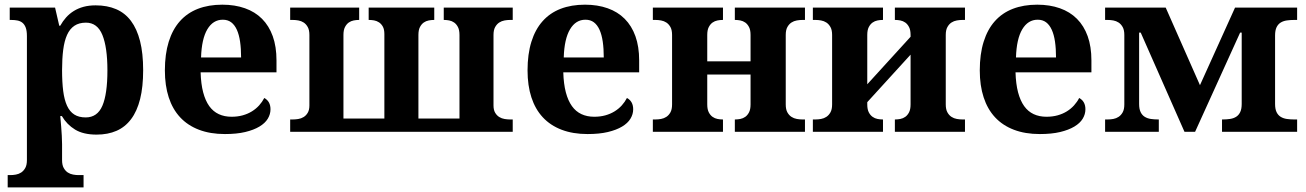

<svg xmlns="http://www.w3.org/2000/svg" viewBox="-20 -569 5637 829"><path d="M24.9 187Q36.1 187 48.6 184.8Q61 182.6 71.5 175.8Q82 168.9 89.1 156.2Q96.2 143.6 96.2 122.1V-413.1Q96.2 -436 91.1 -449.7Q85.9 -463.4 76.9 -470.7Q67.9 -478 55.4 -480.5Q43 -482.9 28.8 -482.9H22V-536.1H217.8L235.8 -458H240.2Q251 -477.5 265.4 -493.7Q279.8 -509.8 298.6 -521.5Q317.4 -533.2 340.8 -539.6Q364.3 -545.9 393.1 -545.9Q442.9 -545.9 481.2 -529.5Q519.5 -513.2 545.4 -478.8Q571.3 -444.3 584.7 -391.6Q598.1 -338.9 598.1 -266.1Q598.1 -193.8 585 -141.4Q571.8 -88.9 546.1 -54.7Q520.5 -20.5 483.2 -4.2Q445.8 12.2 397 12.2Q339.8 12.2 304.2 -9.5Q268.6 -31.2 247.1 -67.9H240.2Q242.2 -44.9 244.1 -22.9Q245.6 -4.4 246.8 16.6Q248 37.6 248 53.2V122.1Q248 143.6 255.1 156.2Q262.2 168.9 272.7 175.8Q283.2 182.6 295.7 184.8Q308.1 187 318.8 187H340.8V240.2H13.2V187ZM350.1 -62Q400.4 -62 422.1 -112.5Q443.8 -163.1 443.8 -265.1Q443.8 -364.7 422.1 -418Q400.4 -471.2 351.1 -471.2Q321.3 -471.2 301.3 -457.8Q281.2 -444.3 269.5 -418.2Q257.8 -392.1 252.9 -353.8Q248 -315.4 248 -266.1Q248 -214.4 252.9 -176Q257.8 -137.7 269.5 -112.3Q281.2 -86.9 300.8 -74.5Q320.3 -62 350.1 -62Z M941.9 -483.9Q899.9 -483.9 875.2 -442.4Q850.6 -400.9 848.1 -320.8H1021Q1021 -358.9 1016.6 -389.2Q1012.2 -419.4 1002.7 -440.4Q993.2 -461.4 978.3 -472.7Q963.4 -483.9 941.9 -483.9ZM951.2 9.8Q887.7 9.8 839.1 -8.8Q790.5 -27.3 757.8 -62.5Q725.1 -97.7 708.5 -148.7Q691.9 -199.7 691.9 -265.1Q691.9 -335.4 708.5 -388.7Q725.1 -441.9 756.8 -477.5Q788.6 -513.2 834.7 -531Q880.9 -548.8 939.9 -548.8Q994.1 -548.8 1037.6 -533.4Q1081.1 -518.1 1111.3 -487.8Q1141.6 -457.5 1157.7 -412.6Q1173.8 -367.7 1173.8 -308.1V-256.8H846.2Q847.7 -206.5 857.2 -170.4Q866.7 -134.3 883.5 -110.8Q900.4 -87.4 924.6 -76.2Q948.7 -64.9 980 -64.9Q1005.9 -64.9 1027.8 -71Q1049.8 -77.1 1067.6 -88.1Q1085.4 -99.1 1098.9 -114Q1112.3 -128.9 1121.1 -146Q1147.9 -131.3 1147.9 -97.2Q1147.9 -75.7 1136.2 -56.4Q1124.5 -37.1 1100.1 -22.5Q1075.7 -7.8 1038.8 1Q1002 9.8 951.2 9.8Z M1571.8 -536.1H1855V-482.9H1853Q1842.8 -482.9 1831.1 -480.7Q1819.3 -478.5 1809.6 -471.7Q1799.8 -464.8 1793.2 -452.1Q1786.6 -439.5 1786.6 -418V-57.1H1963.9V-418Q1963.9 -439.5 1957.3 -452.1Q1950.7 -464.8 1940.9 -471.7Q1931.2 -478.5 1919.7 -480.7Q1908.2 -482.9 1897.9 -482.9H1896V-536.1H2193.8V-482.9H2181.6Q2170.9 -482.9 2158.4 -480.7Q2146 -478.5 2135.5 -471.7Q2125 -464.8 2117.9 -452.1Q2110.8 -439.5 2110.8 -418V-113.8Q2110.8 -94.2 2117.9 -82.3Q2125 -70.3 2135.7 -63.7Q2146.5 -57.1 2158.9 -55.2Q2171.4 -53.2 2181.6 -53.2H2193.8V0H1232.9V-53.2H1244.6Q1255.4 -53.2 1267.8 -55.2Q1280.3 -57.1 1291 -63.7Q1301.8 -70.3 1308.8 -82.3Q1315.9 -94.2 1315.9 -113.8V-418Q1315.9 -439.5 1308.8 -452.1Q1301.8 -464.8 1291.3 -471.7Q1280.8 -478.5 1268.3 -480.7Q1255.9 -482.9 1244.6 -482.9H1232.9V-536.1H1530.8V-482.9H1528.8Q1518.6 -482.9 1507.1 -480.7Q1495.6 -478.5 1485.8 -471.7Q1476.1 -464.8 1469.5 -452.1Q1462.9 -439.5 1462.9 -418V-57.1H1639.6V-421.9Q1639.6 -441.9 1633.1 -453.9Q1626.5 -465.8 1616.5 -472.4Q1606.4 -479 1595 -481Q1583.5 -482.9 1573.7 -482.9H1571.8Z M2507.8 -483.9Q2465.8 -483.9 2441.2 -442.4Q2416.5 -400.9 2414.1 -320.8H2586.9Q2586.9 -358.9 2582.5 -389.2Q2578.1 -419.4 2568.6 -440.4Q2559.1 -461.4 2544.2 -472.7Q2529.3 -483.9 2507.8 -483.9ZM2517.1 9.8Q2453.6 9.8 2405 -8.8Q2356.4 -27.3 2323.7 -62.5Q2291 -97.7 2274.4 -148.7Q2257.8 -199.7 2257.8 -265.1Q2257.8 -335.4 2274.4 -388.7Q2291 -441.9 2322.8 -477.5Q2354.5 -513.2 2400.6 -531Q2446.8 -548.8 2505.9 -548.8Q2560.1 -548.8 2603.5 -533.4Q2647 -518.1 2677.2 -487.8Q2707.5 -457.5 2723.6 -412.6Q2739.7 -367.7 2739.7 -308.1V-256.8H2412.1Q2413.6 -206.5 2423.1 -170.4Q2432.6 -134.3 2449.5 -110.8Q2466.3 -87.4 2490.5 -76.2Q2514.6 -64.9 2545.9 -64.9Q2571.8 -64.9 2593.8 -71Q2615.7 -77.1 2633.5 -88.1Q2651.4 -99.1 2664.8 -114Q2678.2 -128.9 2687 -146Q2713.9 -131.3 2713.9 -97.2Q2713.9 -75.7 2702.1 -56.4Q2690.4 -37.1 2666 -22.5Q2641.6 -7.8 2604.7 1Q2567.9 9.8 2517.1 9.8Z M3372.6 -118.2Q3372.6 -96.7 3379.6 -84Q3386.7 -71.3 3397.2 -64.5Q3407.7 -57.6 3420.4 -55.4Q3433.1 -53.2 3443.8 -53.2H3455.6V0H3152.8V-53.2H3154.8Q3165 -53.2 3176.5 -55.4Q3188 -57.6 3197.8 -64.5Q3207.5 -71.3 3214.1 -84Q3220.7 -96.7 3220.7 -118.2V-247.1H3033.7V-118.2Q3033.7 -96.7 3040.3 -84Q3046.9 -71.3 3056.6 -64.5Q3066.4 -57.6 3077.9 -55.4Q3089.4 -53.2 3099.6 -53.2H3101.6V0H2798.8V-53.2H2810.5Q2821.8 -53.2 2834.2 -55.4Q2846.7 -57.6 2857.2 -64.5Q2867.7 -71.3 2874.8 -84Q2881.8 -96.7 2881.8 -118.2V-418Q2881.8 -439.5 2874.8 -452.1Q2867.7 -464.8 2857.2 -471.7Q2846.7 -478.5 2834.2 -480.7Q2821.8 -482.9 2810.5 -482.9H2798.8V-536.1H3101.6V-482.9H3099.6Q3089.4 -482.9 3077.9 -480.7Q3066.4 -478.5 3056.6 -471.7Q3046.9 -464.8 3040.3 -452.1Q3033.7 -439.5 3033.7 -418V-304.2H3220.7V-418Q3220.7 -439.5 3214.1 -452.1Q3207.5 -464.8 3197.8 -471.7Q3188 -478.5 3176.5 -480.7Q3165 -482.9 3154.8 -482.9H3152.8V-536.1H3455.6V-482.9H3443.8Q3433.1 -482.9 3420.4 -480.7Q3407.7 -478.5 3397.2 -471.7Q3386.7 -464.8 3379.6 -452.1Q3372.6 -439.5 3372.6 -418Z M4063.5 -118.2Q4063.5 -96.7 4070.6 -84Q4077.6 -71.3 4088.1 -64.5Q4098.6 -57.6 4111.3 -55.4Q4124 -53.2 4134.8 -53.2H4146.5V0H3843.8V-53.2H3845.7Q3856 -53.2 3867.4 -55.4Q3878.9 -57.6 3888.7 -64.5Q3898.4 -71.3 3905 -84Q3911.6 -96.7 3911.6 -118.2V-333L3724.6 -127.9V-118.2Q3724.6 -96.7 3731.2 -84Q3737.8 -71.3 3747.6 -64.5Q3757.3 -57.6 3768.8 -55.4Q3780.3 -53.2 3790.5 -53.2H3792.5V0H3489.7V-53.2H3501.5Q3512.7 -53.2 3525.1 -55.4Q3537.6 -57.6 3548.1 -64.5Q3558.6 -71.3 3565.7 -84Q3572.8 -96.7 3572.8 -118.2V-418Q3572.8 -439.5 3565.7 -452.1Q3558.6 -464.8 3548.1 -471.7Q3537.6 -478.5 3525.1 -480.7Q3512.7 -482.9 3501.5 -482.9H3489.7V-536.1H3792.5V-482.9H3790.5Q3780.3 -482.9 3768.8 -480.7Q3757.3 -478.5 3747.6 -471.7Q3737.8 -464.8 3731.2 -452.1Q3724.6 -439.5 3724.6 -418V-205.1L3911.6 -410.2V-418Q3911.6 -439.5 3905 -452.1Q3898.4 -464.8 3888.7 -471.7Q3878.9 -478.5 3867.4 -480.7Q3856 -482.9 3845.7 -482.9H3843.8V-536.1H4146.5V-482.9H4134.8Q4124 -482.9 4111.3 -480.7Q4098.6 -478.5 4088.1 -471.7Q4077.6 -464.8 4070.6 -452.1Q4063.5 -439.5 4063.5 -418Z M4460.4 -483.9Q4418.5 -483.9 4393.8 -442.4Q4369.1 -400.9 4366.7 -320.8H4539.6Q4539.6 -358.9 4535.2 -389.2Q4530.8 -419.4 4521.2 -440.4Q4511.7 -461.4 4496.8 -472.7Q4481.9 -483.9 4460.4 -483.9ZM4469.7 9.8Q4406.2 9.8 4357.7 -8.8Q4309.1 -27.3 4276.4 -62.5Q4243.7 -97.7 4227.1 -148.7Q4210.4 -199.7 4210.4 -265.1Q4210.4 -335.4 4227.1 -388.7Q4243.7 -441.9 4275.4 -477.5Q4307.1 -513.2 4353.3 -531Q4399.4 -548.8 4458.5 -548.8Q4512.7 -548.8 4556.2 -533.4Q4599.6 -518.1 4629.9 -487.8Q4660.2 -457.5 4676.3 -412.6Q4692.4 -367.7 4692.4 -308.1V-256.8H4364.7Q4366.2 -206.5 4375.7 -170.4Q4385.3 -134.3 4402.1 -110.8Q4418.9 -87.4 4443.1 -76.2Q4467.3 -64.9 4498.5 -64.9Q4524.4 -64.9 4546.4 -71Q4568.4 -77.1 4586.2 -88.1Q4604 -99.1 4617.4 -114Q4630.9 -128.9 4639.6 -146Q4666.5 -131.3 4666.5 -97.2Q4666.5 -75.7 4654.8 -56.4Q4643.1 -37.1 4618.7 -22.5Q4594.2 -7.8 4557.4 1Q4520.5 9.8 4469.7 9.8Z M4751.5 0V-53.2H4763.2Q4774.4 -53.2 4786.9 -55.4Q4799.3 -57.6 4809.8 -64.5Q4820.3 -71.3 4827.4 -84Q4834.5 -96.7 4834.5 -118.2V-418Q4834.5 -439.5 4827.4 -452.1Q4820.3 -464.8 4809.8 -471.7Q4799.3 -478.5 4786.9 -480.7Q4774.4 -482.9 4763.2 -482.9H4751.5V-536.1H5013.2L5161.1 -201.2L5312.5 -536.1H5580.6V-482.9H5567.4Q5550.8 -482.9 5535.9 -480.7Q5521 -478.5 5509.8 -471.7Q5498.5 -464.8 5491.9 -451.4Q5485.4 -438 5485.4 -416V-120.1Q5485.4 -98.1 5491.9 -84.7Q5498.5 -71.3 5509.8 -64.5Q5521 -57.6 5535.9 -55.4Q5550.8 -53.2 5567.4 -53.2H5580.6V0H5256.3V-53.2H5259.3Q5275.9 -53.2 5290.8 -55.4Q5305.7 -57.6 5316.9 -64.5Q5328.1 -71.3 5334.7 -84.7Q5341.3 -98.1 5341.3 -120.1V-428.2H5334.5L5140.1 0H5094.2L4905.3 -428.2H4898.4V-120.1Q4898.4 -98.1 4905 -84.7Q4911.6 -71.3 4922.9 -64.5Q4934.1 -57.6 4949 -55.4Q4963.9 -53.2 4980.5 -53.2H4983.4V0Z"/></svg>

Font: Droids
Style: b
Weight: 700
Foundry: Ascender Corporation
Version: Version 1.00 build 113